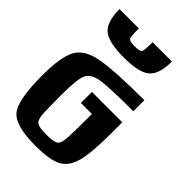

<svg xmlns="http://www.w3.org/2000/svg" viewBox="-347 -1394 1537 1537"><g transform="rotate(45 422.0 -625.0)"><path d="M0 -437.5Q0 -640.6 45.9 -730.5Q91.8 -820.3 237.3 -847.7Q382.8 -875 718.8 -875V-750Q437.5 -750 351.6 -734.4Q265.6 -718.8 242.2 -664.1Q218.8 -609.4 218.8 -437.5Q218.8 -265.6 223.6 -210.9Q228.5 -156.2 254.9 -140.6Q281.2 -125 359.4 -125Q437.5 -125 463.9 -140.6Q490.2 -156.2 495.1 -222.7Q500 -289.1 500 -500H375V-625H718.8V-500Q718.8 -281.2 692.4 -179.7Q666 -78.1 594.7 -39.1Q523.4 0 359.4 0Q128.9 0 64.5 -82Q0 -164.1 0 -437.5ZM62.5 -1250H281.2Q281.2 -1156.2 291 -1140.6Q300.8 -1125 359.4 -1125Q418 -1125 427.7 -1140.6Q437.5 -1156.2 437.5 -1250H656.2Q656.2 -1109.4 595.7 -1054.7Q535.2 -1000 359.4 -1000Q183.6 -1000 123 -1054.7Q62.5 -1109.4 62.5 -1250Z"/></g></svg>

Font: CraftyPE
Style: Regular
Weight: 400
Designer: Erek Butcher
Foundry: Haunted Coop
Version: Version 0.018;April 4, 2024;FontCreator 15.0.0.2962 64-bit